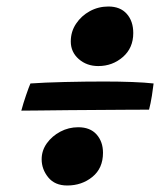

<svg xmlns="http://www.w3.org/2000/svg" viewBox="-20 -617 498 590"><path d="M282 -414Q246.5 -414 222 -435.5Q197.5 -457 197.5 -489.5Q197.5 -520 213.8 -544.2Q230 -568.5 256.2 -582.8Q282.5 -597 313 -597Q349.5 -597 369.5 -574.5Q389.5 -552 389.5 -515.5Q389.5 -469.5 357.5 -441.8Q325.5 -414 282 -414ZM45.5 -277Q51.5 -299.5 60 -324.2Q68.5 -349 73.5 -360.5Q115 -363.5 178.2 -365Q241.5 -366.5 300.5 -366.5Q346 -366.5 386 -365Q426 -363.5 452 -360.5Q450.5 -346.5 446.8 -322.8Q443 -299 438 -280Q419.5 -280 380.2 -279.8Q341 -279.5 291.5 -279.2Q242 -279 192.5 -278.5Q143 -278 103.5 -277.5Q64 -277 45.5 -277ZM186.5 -47Q148.5 -47 128.2 -72Q108 -97 108 -127.5Q108 -154.5 124 -176.8Q140 -199 165.5 -212.5Q191 -226 220.5 -226Q257 -226 276.8 -203.8Q296.5 -181.5 296.5 -147.5Q296.5 -100 264 -73.5Q231.5 -47 186.5 -47Z"/></svg>

Font: Grandstander SemiBold
Style: Italic
Weight: 600
Italic angle: -15°
Designer: Tyler Finck
Foundry: Etcetera Type Co
Version: Version 1.200; ttfautohint (v1.8.3)